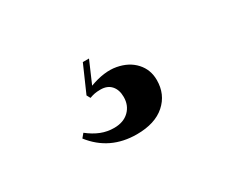

<svg xmlns="http://www.w3.org/2000/svg" viewBox="-54 -136 607 512"><g transform="rotate(-30 250.0 119.5)"><path d="M252 239Q169 239 120 176L130 164Q149 179 168 186.5Q187 194 208 194Q237 194 254 177.5Q271 161 271 135Q271 113 259.5 100Q248 87 227 87Q216 87 208.5 88.5Q201 90 193 93L187 82L223 0H242L213 67Q259 50 294 56.5Q329 63 349.5 85.5Q370 108 370 140Q370 184 339 211.5Q308 239 252 239Z"/></g></svg>

Font: Literata 72pt
Style: Bold
Weight: 700
Designer: Latin by Veronika Burian and Jose Scaglione. Greek by Irene Vlachou. Cyrillic by Vera Evstafieva.
Foundry: TypeTogether
Version: Version 3.002